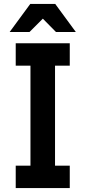

<svg xmlns="http://www.w3.org/2000/svg" viewBox="-20 -957 435 977"><path d="M29 -794 134 -937H261L366 -794H265L198 -862L130 -794ZM60 0V-114H135V-623H60V-737H335V-623H260V-114H335V0Z"/></svg>

Font: Tomorrow Medium
Style: Regular
Weight: 500
Designer: Tony de Marco, Monica Rizzolli
Foundry: Just in Type
Version: Version 2.002